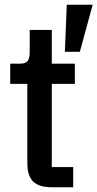

<svg xmlns="http://www.w3.org/2000/svg" viewBox="-20 -788 410 808"><path d="M198 0Q144 0 119.5 -24Q95 -48 95 -102V-435H23V-520H63Q88 -520 96.5 -531.5Q105 -543 105 -568V-662H198V-520H295V-435H198V-85H288V0ZM316 -570H253L261 -768H370Z"/></svg>

Font: IBM Plex Sans Cond Medm
Style: Regular
Weight: 500
Width: 3
Designer: Mike Abbink, Paul van der Laan, Pieter van Rosmalen
Foundry: Bold Monday
Version: Version 1.3